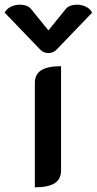

<svg xmlns="http://www.w3.org/2000/svg" viewBox="-86 -792 414 821"><path d="M63 -437Q63 -475 91 -492Q119 -509 175 -509V-63Q175 -25 147 -8Q119 9 63 9ZM194 -752Q201 -762 214.5 -767Q228 -772 243 -772Q263 -772 281 -763.5Q299 -755 308 -738L159 -583Q143 -565 121 -565Q99 -565 83 -583L-66 -738Q-57 -755 -39 -763.5Q-21 -772 -1 -772Q14 -772 27.5 -767Q41 -762 48 -752L121 -662Z"/></svg>

Font: K2D SemiBold
Style: Regular
Weight: 600
Designer: Katatrad Aksorn Co.,Ltd.
Foundry: Cadson Demak Co.,Ltd.
Version: Version 1.000; ttfautohint (v1.6)